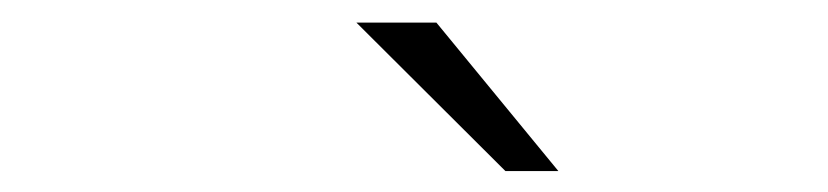

<svg xmlns="http://www.w3.org/2000/svg" viewBox="-20 -764 750 174"><path d="M486 -609H438L303 -743.5H375.5Z"/></svg>

Font: League Mono UltraLight
Style: Regular
Weight: 200
Width: 6
Designer: Tyler Finck
Foundry: The League of Moveable Type / Tyler Finck
Version: Version 2.210